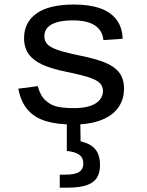

<svg xmlns="http://www.w3.org/2000/svg" viewBox="-20 -546 660 860"><path d="M529.3 -372.5 443.3 -366.3Q438.7 -410.5 404.3 -432.7Q370 -454.8 305.3 -454.8Q245.2 -454.8 211.9 -436.9Q178.7 -419 178.7 -383.5Q178.7 -363.3 190.6 -349.8Q202.5 -336.2 228.4 -326Q254.3 -315.8 302.3 -304.8Q327.5 -299.5 334.5 -297.8Q409.2 -282.7 451.1 -265.5Q493 -248.3 514.2 -220.7Q535.5 -193 535.5 -149Q535.5 -100.2 509.8 -64.1Q484.2 -28 433.2 -8.2Q382.3 11.7 308.2 11.7Q234.8 11.7 184.7 -3.8Q134.5 -19.2 103.9 -54.4Q73.3 -89.7 62 -148.8L149.2 -160.2Q160.3 -117.7 183.9 -96.1Q207.5 -74.5 237.3 -68.1Q267.2 -61.7 312.3 -61.7Q356.5 -61.7 385.4 -72Q414.3 -82.3 427.8 -99.8Q441.2 -117.2 441.2 -138.3Q441.2 -160.2 426.6 -174.2Q412 -188.2 380.6 -198.8Q349.2 -209.3 287.5 -222.3L275.8 -224.7Q211 -237.8 170.2 -256.3Q129.5 -274.8 108.7 -303.5Q87.8 -332.2 87.8 -375.2Q87.8 -446 143.7 -485.8Q199.5 -525.7 312.2 -525.7Q380.5 -525.7 428.2 -508.9Q476 -492.2 501.8 -458Q527.7 -423.8 529.3 -372.5ZM428 192.7Q428 226.7 415 248.8Q402 270.8 370.5 282.7Q339 294.5 284.7 294.5H247.7V236.3H272.2Q316.7 236.3 335 223.8Q353.3 211.3 353.3 186.7Q353.3 160 334.6 146.9Q315.8 133.8 279.3 130V-24H339.3L341.3 110L325.8 84Q359.8 89.7 382.2 102.2Q404.7 114.7 416.3 136.8Q428 158.8 428 192.7Z"/></svg>

Font: Monaspace Neon Var
Style: Regular
Weight: 400
Designer: Riley Cran and the Lettermatic Team
Version: Version 1.000 (Monaspace Neon Var)